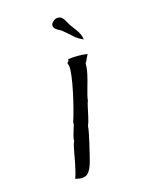

<svg xmlns="http://www.w3.org/2000/svg" viewBox="-131 -985 862 1077"><g transform="rotate(-15 300.0 -446.5)"><path d="M417 -654Q409 -639 405 -628.5Q401 -618 395 -612Q396 -584 388 -548Q380 -512 370 -479Q364 -457 359 -438Q354 -419 353 -405Q349 -398 343.5 -372Q338 -346 331.5 -316.5Q325 -287 317 -268Q316 -252 310.5 -224.5Q305 -197 298 -167Q291 -137 285 -112.5Q279 -88 276 -77Q263 -24 241 -5.5Q219 13 171 0Q176 -12 184 -44.5Q192 -77 199 -117Q200 -123 203.5 -142.5Q207 -162 211.5 -181.5Q216 -201 220 -204Q219 -217 223.5 -234Q228 -251 233 -267Q238 -281 241 -292.5Q244 -304 242 -309Q252 -339 263.5 -383.5Q275 -428 285 -475.5Q295 -523 300 -562.5Q305 -602 302 -623Q296 -635 297 -638.5Q298 -642 301 -643Q303 -645 305 -647.5Q307 -650 306 -658Q322 -661 343.5 -662Q365 -663 384.5 -662Q404 -661 414 -659Q424 -657 417 -654ZM420 -743Q389 -756 369 -774.5Q349 -793 319 -818Q313 -824 301 -829.5Q289 -835 279.5 -843.5Q270 -852 270 -865Q270 -875 282 -886Q294 -897 307 -898Q327 -899 337 -887Q347 -875 355 -860Q358 -855 360.5 -850Q363 -845 366 -841Q383 -818 393 -804.5Q403 -791 409.5 -778Q416 -765 420 -743Z"/></g></svg>

Font: Yuji Boku
Style: Regular
Weight: 400
Designer: Kataoka Yuji
Foundry: Kinuta Font Factory
Version: Version 3.002